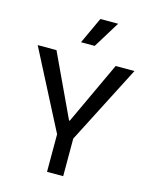

<svg xmlns="http://www.w3.org/2000/svg" viewBox="-130 -972 834 1056"><g transform="rotate(15 287.5 -444.0)"><path d="M242 0V-214L12 -660H119L286 -304H290L456 -660H563L334 -214V0ZM316 -737H238L308 -888H409Z"/></g></svg>

Font: Bricolage Grotesque 24pt
Style: Regular
Weight: 400
Designer: Mathieu Triay
Foundry: Atelier Triay
Version: Version 1.001;gftools[0.9.33.dev8+g029e19f]